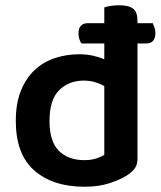

<svg xmlns="http://www.w3.org/2000/svg" viewBox="-20 -694 612 729"><path d="M502 -529V-92Q502 -69 492 -55Q482 -41 462 -28Q437 -12 396 1.5Q355 15 301 15Q181 15 110.5 -46.5Q40 -108 40 -235Q40 -301 59 -348.5Q78 -396 110.5 -427Q143 -458 187 -473Q231 -488 282 -488Q309 -488 333 -482.5Q357 -477 376 -469V-529H289Q285 -535 281.5 -545Q278 -555 278 -567Q278 -587 287.5 -596.5Q297 -606 313 -606H376V-666Q384 -669 399.5 -671.5Q415 -674 433 -674Q469 -674 485.5 -661Q502 -648 502 -615V-606H560Q563 -600 566.5 -590Q570 -580 570 -569Q570 -529 535 -529ZM376 -367Q361 -376 341 -382Q321 -388 298 -388Q242 -388 205 -352Q168 -316 168 -234Q168 -157 203.5 -121.5Q239 -86 300 -86Q326 -86 344.5 -92Q363 -98 376 -106Z"/></svg>

Font: Baloo Bhaina 2 SemiBold
Style: Regular
Weight: 600
Designer: Yesha Goshar, Manish Minz, Shuchita Grover and Ek Type
Foundry: Ek Type
Version: Version 1.640;hotconv 1.0.111;makeotfexe 2.5.65597; ttfautoh